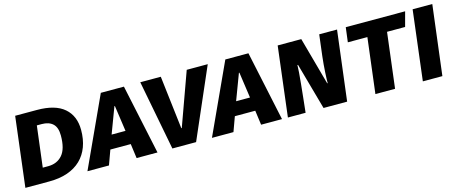

<svg xmlns="http://www.w3.org/2000/svg" viewBox="-38 -1038 3597 1509"><g transform="rotate(-15 1760.5 -284.0)"><path d="M246 -118Q319 -118 362 -167.5Q405 -217 405 -325Q405 -391 373 -421Q341 -451 283 -451H243L202 -118ZM570 -327Q570 -251 547.5 -190.5Q525 -130 481 -87.5Q437 -45 372.5 -22.5Q308 0 224 0H29L98 -568H275Q423 -568 496.5 -504.5Q570 -441 570 -327Z M918 -118H752L709 0H534L795 -568H983L1104 0H934ZM792 -229H905L875 -439H871Z M1334 -136H1338L1494 -568H1665L1418 0H1225L1116 -568H1283Z M1931 -118H1765L1722 0H1547L1808 -568H1996L2117 0H1947ZM1805 -229H1918L1888 -439H1884Z M2537 -180Q2537 -191 2537.5 -214.5Q2538 -238 2540 -268Q2542 -298 2544.5 -331.5Q2547 -365 2551 -396L2572 -568H2717L2647 0H2455L2349 -379H2344Q2344 -360 2341 -318.5Q2338 -277 2332.5 -224Q2327 -171 2321 -112.5Q2315 -54 2309 0H2165L2234 -568H2426L2533 -180Z M3092 -449 3037 0H2877L2932 -449H2773L2788 -568H3271L3239 -449Z M3263 0 3332 -568H3492L3422 0Z"/></g></svg>

Font: Qjlgwqiwhsfqbnnlvksmvfsycuq
Style: Regular
Weight: 700
Italic angle: -8°
Designer: Carrois Corporate & Edenspiekermann
Foundry: Carrois Corporate GbR & Edenspiekermann AG
Version: Version 2.001